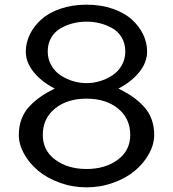

<svg xmlns="http://www.w3.org/2000/svg" viewBox="-20 -785 736 817"><path d="M348.1 12.2Q288.6 12.2 234.1 -7.6Q179.7 -27.3 142.1 -58.8Q104.5 -90.3 82.3 -130.6Q60.1 -170.9 60.1 -210.9Q60.1 -248.5 72 -279.5Q84 -310.5 106.7 -334Q129.4 -357.4 154.3 -374.5Q179.2 -391.6 212.9 -408.2Q157.2 -436.5 123.5 -478Q89.8 -519.5 89.8 -565.9Q89.8 -602.5 106.7 -637.7Q123.5 -672.9 154.8 -701.4Q186 -730 236.3 -747.6Q286.6 -765.1 348.1 -765.1Q409.7 -765.1 460 -747.6Q510.3 -730 541.5 -701.4Q572.8 -672.9 589.4 -637.9Q606 -603 606 -565.9Q606 -519.5 572.5 -478Q539.1 -436.5 483.9 -408.2Q517.6 -391.6 542.5 -374.5Q567.4 -357.4 589.8 -334Q612.3 -310.5 624.3 -279.5Q636.2 -248.5 636.2 -210.9Q636.2 -170.9 614 -130.6Q591.8 -90.3 554.4 -58.8Q517.1 -27.3 462.6 -7.6Q408.2 12.2 348.1 12.2ZM513.2 -565.9Q513.2 -599.6 498 -625.2Q482.9 -650.9 457.8 -665Q432.6 -679.2 405 -686Q377.4 -692.9 348.1 -692.9Q318.8 -692.9 291.3 -686Q263.7 -679.2 238.5 -665Q213.4 -650.9 198.2 -625.2Q183.1 -599.6 183.1 -565.9Q183.1 -533.2 198.5 -506.6Q213.9 -480 238.3 -464.1Q262.7 -448.2 291.3 -439.7Q319.8 -431.2 348.1 -431.2Q376.5 -431.2 405 -439.7Q433.6 -448.2 458 -464.1Q482.4 -480 497.8 -506.6Q513.2 -533.2 513.2 -565.9ZM534.2 -210.9Q534.2 -280.8 482.4 -323Q430.7 -365.2 348.1 -365.2Q265.6 -365.2 213.9 -323Q162.1 -280.8 162.1 -210.9Q162.1 -144.5 215.3 -105.2Q268.6 -65.9 348.1 -65.9Q427.7 -65.9 481 -105.2Q534.2 -144.5 534.2 -210.9Z"/></svg>

Font: Standard
Style: Regular
Weight: 400
Designer: Bryce Wilner
Version: Version 2.000;PS 2.0;hotconv 16.6.51;makeotf.lib2.5.65220 DE